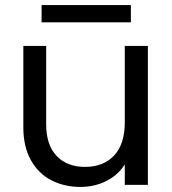

<svg xmlns="http://www.w3.org/2000/svg" viewBox="-20 -729 680 757"><path d="M563 -548V0H472V-81Q446 -39 399.5 -15.5Q353 8 297 8Q233 8 182 -18.5Q131 -45 101.5 -98Q72 -151 72 -227V-548H162V-239Q162 -158 203 -114.5Q244 -71 315 -71Q388 -71 430 -116Q472 -161 472 -247V-548ZM496 -709V-641H144V-709Z"/></svg>

Font: A Bank Premium Regular
Style: Regular
Weight: 400
Designer: Ninad Kale (Devanagari), Jonny Pinhorn (Latin), Htun Naung (Myanmar)
Foundry: Indian Type Foundry
Version: 4.004